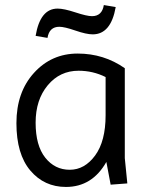

<svg xmlns="http://www.w3.org/2000/svg" viewBox="-20 -726 604 760"><path d="M241 14Q155 14 100 -51Q45 -116 45 -238.5Q45 -361 114.5 -437.5Q184 -514 287.5 -514Q391 -514 474 -456V-100L484 0L418 5L401 -85Q345 14 241 14ZM398 -270V-421Q348 -446 291 -446Q217 -446 169 -388.5Q121 -331 121 -240.5Q121 -150 159 -102Q197 -54 256 -54Q315 -54 356.5 -110.5Q398 -167 398 -270ZM347 -590Q322 -590 278.5 -605Q235 -620 215 -620Q175 -620 168 -576L121 -584Q139 -692 208 -692Q233 -692 278.5 -677Q324 -662 344 -662Q384 -662 391 -706L438 -698Q419 -590 347 -590Z"/></svg>

Font: Imprima
Style: Regular
Weight: 400
Version: Version 1.001